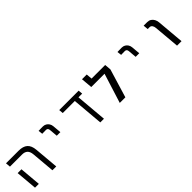

<svg xmlns="http://www.w3.org/2000/svg" viewBox="251 -1899 3098 3098"><g transform="rotate(-45 1800.0 -350.5)"><path d="M290.5 -526H12L4.5 -609H292Q393.5 -609 445.2 -563.2Q497 -517.5 506 -417L542.5 0H455L420.5 -396Q414.5 -465 381.2 -495.5Q348 -526 290.5 -526ZM26 -364.5H113L145 0H58Z M845.5 -609Q825 -609 790.8 -608.5Q756.5 -608 746.5 -607L755.5 -532.5Q779 -534 840.5 -534Q882 -534 886.5 -488L899 -344.5H981L968 -492.5Q965 -525.5 948.5 -552Q932 -578.5 905.2 -593.8Q878.5 -609 845.5 -609Z M1501 -535H1226L1219.5 -609H1662.5L1669 -535H1584.5L1631 0H1547.5Z M2258 -599.5 2267.5 -489.5 2119.5 0H1992L2151 -506.5H1848L1831 -701H1939L1948 -599.5Z M2645.5 -609Q2625 -609 2590.8 -608.5Q2556.5 -608 2546.5 -607L2555.5 -532.5Q2579 -534 2640.5 -534Q2682 -534 2686.5 -488L2699 -344.5H2781L2768 -492.5Q2765 -525.5 2748.5 -552Q2732 -578.5 2705.2 -593.8Q2678.5 -609 2645.5 -609Z M3197 -524H3153L3145.5 -609H3227.5Q3265 -609 3293.8 -590.8Q3322.5 -572.5 3339.5 -541Q3356.5 -509.5 3360 -470L3401 0H3299L3260 -443Q3257 -480 3239.8 -502Q3222.5 -524 3197 -524Z"/></g></svg>

Font: JuliaMono
Style: Italic
Weight: 400
Italic angle: -9°
Monospace: yes
Designer: cormullion
Foundry: corm
Version: Version 0.057; ttfautohint (v1.8.4)